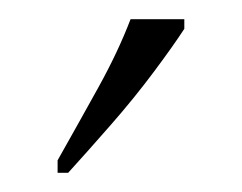

<svg xmlns="http://www.w3.org/2000/svg" viewBox="-20 -786 252 200"><path d="M40 -619Q62 -658 82.5 -695Q103 -732 116 -766H172V-756Q161 -739 140.5 -711.5Q120 -684 95.5 -656Q71 -628 51 -606H40Z"/></svg>

Font: Noto Serif Lao Condensed ExtraLight
Style: Regular
Weight: 200
Width: 3
Designer: Monotype Design Team
Foundry: Monotype Imaging Inc.
Version: Version 2.003; ttfautohint (v1.8.4.7-5d5b)